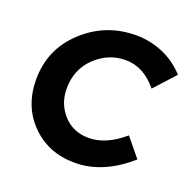

<svg xmlns="http://www.w3.org/2000/svg" viewBox="-127 -842 995 984"><g transform="rotate(20 371.0 -350.0)"><path d="M380 11Q235 11 141.5 -83.5Q48 -178 48 -324Q48 -489 168.5 -600Q289 -711 454 -711Q526.5 -711 595.8 -683.2Q665 -655.5 723 -594L620 -481Q545 -573 447 -573Q353 -573 282 -505.5Q211 -438 211 -333Q211 -251 264 -192Q317 -133 402 -133Q497 -133 593 -216L676 -115Q533 11 380 11Z"/></g></svg>

Font: Argentum Sans SemiBold
Style: Italic
Weight: 600
Italic angle: -11°
Designer: Julieta Ulanovsky (font), Cristiano Sobral (main changes and remaster)
Foundry: Julieta Ulanovsky (font), Cristiano Sobral (main changes and remaster)
Version: Version 2.007;June 15, 2022;FontCreator 14.0.0.2814 64-bit; 